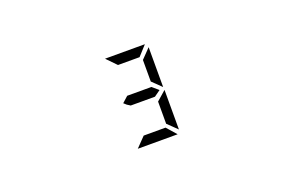

<svg xmlns="http://www.w3.org/2000/svg" viewBox="-54 -1051 907 611"><g transform="rotate(-20 400.0 -745.5)"><path d="M328 -593 360 -626H434L463 -593ZM472 -606 440 -637V-712L472 -740ZM343 -737 334 -745 354 -763H436L457 -745L436 -730H354ZM328 -898H463L433 -865H360ZM471 -885V-750L440 -780V-853Z"/></g></svg>

Font: Digital Numbers
Style: Regular
Weight: 400
Version: Version 001.102